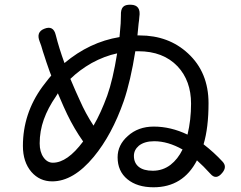

<svg xmlns="http://www.w3.org/2000/svg" viewBox="-20 -789 1020 813"><path d="M630 4Q561 4 519.5 -30Q478 -64 478 -123Q478 -175 521 -213Q565 -253 631 -253Q703 -253 774 -219Q789 -281 789 -350Q789 -447 732 -508Q671 -572 566 -572H553Q533 -446 504 -361Q454 -218 377 -125Q291 -21 201 -21Q148 -21 113 -61Q77 -103 77 -171Q77 -308 159 -421Q163 -426 172 -438Q188 -459 197 -469Q195 -475 190 -487Q174 -532 168 -552Q166 -558 162 -570Q154 -599 148 -613Q132 -653 167 -667Q206 -683 216 -641Q230 -585 253 -522Q359 -611 486 -632Q486 -636 487 -643Q490 -675 491 -690Q492 -703 492 -724Q491 -748 500.5 -759Q510 -770 534 -769Q578 -768 570 -717Q569 -702 567 -690L562 -639H571Q694 -639 776 -563Q863 -483 863 -352Q863 -248 842 -178Q887 -143 922 -105Q943 -83 921 -57Q895 -25 871 -53Q841 -86 814 -110Q755 4 630 4ZM627 -66Q669 -66 702 -91Q733 -115 753 -156Q691 -191 633 -191Q592 -191 568 -172Q547 -154 547 -129Q547 -99 567.5 -82.5Q588 -66 627 -66ZM204 -100Q265 -100 332 -190Q294 -244 265 -304Q253 -328 225 -394L217 -381Q183 -332 165.5 -283Q148 -234 148 -182Q148 -146 164 -123Q180 -100 204 -100ZM376 -257Q407 -310 434 -384Q458 -451 476 -563Q423 -552 368 -522Q317 -493 278 -455Q302 -398 318 -364Q342 -309 376 -257Z"/></svg>

Font: GenSenRounded JP R
Style: Regular
Weight: 400
Version: Version 1.501;PS 1;hotconv 16.6.51;makeotf.lib2.5.65220